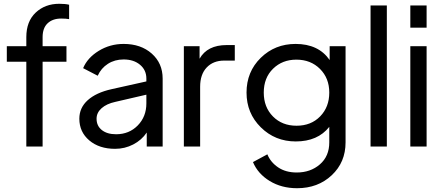

<svg xmlns="http://www.w3.org/2000/svg" viewBox="-20 -774 2331 1014"><path d="M119 0V-448H16V-530H119V-578Q119 -661 168.5 -707.5Q218 -754 293 -754Q325 -754 345 -749V-673Q329 -676 303 -676Q258 -676 231.5 -651Q205 -626 205 -578V-530H331V-448H205V0Z M633 -542Q724 -542 781.5 -491Q839 -440 839 -359V0H755V-74Q728 -34 683.5 -11Q639 12 588 12Q504 12 451.5 -32.5Q399 -77 399 -147Q399 -205 443.5 -245Q488 -285 569 -303L753 -344V-359Q753 -404 719.5 -432Q686 -460 633 -460Q586 -460 550 -437Q514 -414 496 -374L419 -414Q442 -469 501.5 -505.5Q561 -542 633 -542ZM593 -65Q662 -65 707.5 -111.5Q753 -158 753 -228V-274L589 -236Q543 -226 516.5 -202.5Q490 -179 490 -147Q490 -109 518 -87Q546 -65 593 -65Z M1177 -536H1220V-454H1164Q1106 -454 1071.5 -417.5Q1037 -381 1037 -316V0H951V-530H1034V-464Q1075 -536 1177 -536Z M1721 -530H1805V-22Q1805 83 1732 151.5Q1659 220 1549 220Q1467 220 1404.5 182Q1342 144 1316 82L1392 41Q1409 83 1449 110Q1489 137 1547 137Q1620 137 1669.5 94Q1719 51 1719 -22V-104Q1658 -27 1542 -27Q1433 -27 1357.5 -101.5Q1282 -176 1282 -285Q1282 -395 1357 -468.5Q1432 -542 1541 -542Q1662 -542 1721 -457ZM1546 -110Q1623 -110 1671 -159.5Q1719 -209 1719 -285Q1719 -361 1670 -410Q1621 -459 1545 -459Q1471 -459 1422 -411Q1373 -363 1373 -285Q1373 -208 1421.5 -159Q1470 -110 1546 -110Z M1937 0V-745H2023V0Z M2147 -628V-745H2233V-628ZM2147 0V-530H2233V0Z"/></svg>

Font: Plus Jakarta Display
Style: Regular
Weight: 400
Designer: Gumpita Rahayu
Foundry: Tokotype Studio
Version: Version 1.000;hotconv 1.0.109;makeotfexe 2.5.65596